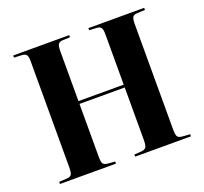

<svg xmlns="http://www.w3.org/2000/svg" viewBox="-125 -877 1090 1025"><g transform="rotate(-20 420.0 -365.0)"><path d="M48 0V-12L94 -15Q113 -16 119 -27Q125 -38 125 -69V-671Q125 -695 118.5 -705Q112 -715 91 -716L48 -718V-730H366V-718L323 -716Q305 -715 298.5 -704.5Q292 -694 292 -666V-382H549V-671Q549 -693 543 -704Q537 -715 516 -716L475 -718V-730H792V-718L746 -716Q727 -715 721 -704Q715 -693 715 -666V-65Q715 -39 720.5 -28Q726 -17 748 -15L792 -12V0H475V-12L518 -15Q536 -17 542.5 -27.5Q549 -38 549 -69V-366H292V-65Q292 -36 298.5 -26.5Q305 -17 325 -15L366 -12V0Z"/></g></svg>

Font: Literata 72pt
Style: Bold
Weight: 700
Designer: Latin by Veronika Burian and Jose Scaglione. Greek by Irene Vlachou. Cyrillic by Vera Evstafieva.
Foundry: TypeTogether
Version: Version 3.002